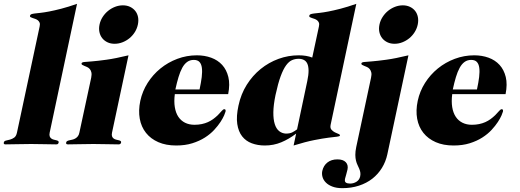

<svg xmlns="http://www.w3.org/2000/svg" viewBox="-78 -750 2710 1000"><path d="M180.7 -59.1Q178.2 -46.9 180.9 -39.8Q183.6 -32.7 189.2 -28.6Q194.8 -24.4 201.9 -22.7Q209 -21 215.1 -19.5Q221.2 -18.1 224.9 -15.6Q228.5 -13.2 227.5 -7.8Q226.6 -3.9 224.1 -1Q221.7 2 214.8 2Q186 2 154.1 1Q122.1 0 84 0Q45.4 0 12.5 1Q-20.5 2 -49.3 2Q-56.2 2 -57.6 -1Q-59.1 -3.9 -58.1 -7.8Q-56.6 -15.6 -47.1 -17.8Q-37.6 -20 -26.1 -22.9Q-14.6 -25.9 -4.2 -33.2Q6.3 -40.5 10.3 -59.1L128.4 -611.8Q131.3 -624.5 128.2 -632.1Q125 -639.6 119.1 -644.3Q113.3 -648.9 105.7 -651.6Q98.1 -654.3 91.8 -656.2Q85.4 -658.2 81.3 -660.6Q77.1 -663.1 78.1 -668Q79.6 -673.8 85.2 -676Q90.8 -678.2 102.5 -679.7Q114.3 -681.2 132.8 -683.1Q151.4 -685.1 178.2 -690.2Q205.1 -695.3 241 -704.6Q276.9 -713.9 323.2 -730Z M440.4 -622.1Q444.8 -643.1 456.5 -661.4Q468.3 -679.7 484.6 -693.1Q501 -706.5 521 -714.4Q541 -722.2 562 -722.2Q583 -722.2 599.4 -714.4Q615.7 -706.5 626.5 -693.1Q637.2 -679.7 640.9 -661.4Q644.5 -643.1 640.1 -622.1Q635.7 -601.1 624.3 -582.8Q612.8 -564.5 596.4 -551Q580.1 -537.6 560.1 -529.8Q540 -522 519 -522Q498 -522 481.7 -529.8Q465.3 -537.6 454.6 -551Q443.8 -564.5 439.9 -582.8Q436 -601.1 440.4 -622.1ZM505.4 -59.1Q502.9 -46.9 505.6 -39.8Q508.3 -32.7 513.9 -28.6Q519.5 -24.4 526.9 -22.7Q534.2 -21 540.3 -19.5Q546.4 -18.1 550 -15.6Q553.7 -13.2 552.7 -7.8Q551.8 -3.9 549.1 -1Q546.4 2 539.6 2Q511.2 2 479 1Q446.8 0 408.7 0Q370.6 0 337.6 1Q304.7 2 275.9 2Q269 2 267.3 -1Q265.6 -3.9 266.6 -7.8Q267.6 -13.2 272.5 -15.6Q277.3 -18.1 284.2 -19.5Q291 -21 298.8 -22.7Q306.6 -24.4 314 -28.6Q321.3 -32.7 327.1 -39.8Q333 -46.9 335.4 -59.1L397 -345.2Q400.4 -362.3 397.9 -373Q395.5 -383.8 389.4 -390.6Q383.3 -397.5 375.5 -400.9Q367.7 -404.3 361.1 -407Q354.5 -409.7 350.1 -412.4Q345.7 -415 346.7 -419.9Q348.1 -425.8 360.8 -427Q373.5 -428.2 402.1 -430.4Q430.7 -432.6 476.8 -439Q522.9 -445.3 591.3 -461.9Z M961.4 -284.2Q969.2 -320.3 972.7 -348.6Q976.1 -377 973.4 -397Q970.7 -417 960.7 -427.5Q950.7 -438 931.2 -438Q911.6 -438 897 -427.5Q882.3 -417 871.3 -397Q860.4 -377 851.8 -348.6Q843.3 -320.3 835.4 -284.2ZM832.5 -259.8Q827.6 -221.7 832.5 -191.9Q837.4 -162.1 850.8 -141.8Q864.3 -121.6 885.7 -110.8Q907.2 -100.1 935.1 -100.1Q955.6 -100.1 972.9 -103.8Q990.2 -107.4 1004.9 -114Q1019.5 -120.6 1032 -129.6Q1044.4 -138.7 1056.2 -149.9Q1070.8 -165 1077.6 -173.1Q1084.5 -181.2 1090.3 -181.2Q1099.1 -181.2 1096.7 -168.9Q1095.7 -164.1 1089.4 -149.2Q1083 -134.3 1070.3 -114.7Q1057.6 -95.2 1037.6 -73.5Q1017.6 -51.8 989.3 -33.7Q960.9 -15.6 923.8 -3.9Q886.7 7.8 839.4 7.8Q786.6 7.8 746.8 -9.5Q707 -26.9 682.4 -57.9Q657.7 -88.9 649.9 -131.6Q642.1 -174.3 652.8 -225.1Q663.6 -274.9 690.9 -318.1Q718.3 -361.3 757.6 -393.3Q796.9 -425.3 845.7 -443.6Q894.5 -461.9 947.3 -461.9Q987.3 -461.9 1021.7 -449.5Q1056.2 -437 1079.1 -411.9Q1102.1 -386.7 1111.3 -348.9Q1120.6 -311 1110.4 -259.8Z M1583 -611.8Q1585.9 -624.5 1582.8 -632.1Q1579.6 -639.6 1573.7 -644.3Q1567.9 -648.9 1560.3 -651.6Q1552.7 -654.3 1546.4 -656.2Q1540 -658.2 1535.9 -660.6Q1531.7 -663.1 1532.7 -668Q1534.2 -673.8 1539.8 -676Q1545.4 -678.2 1557.1 -679.7Q1568.8 -681.2 1587.4 -683.1Q1606 -685.1 1632.8 -690.2Q1659.7 -695.3 1695.6 -704.6Q1731.4 -713.9 1777.8 -730L1644 -100.1Q1640.6 -83.5 1648.2 -74.7Q1655.8 -65.9 1666 -60.8Q1676.3 -55.7 1684.8 -52.5Q1693.4 -49.3 1692.4 -43.9Q1691.4 -39.6 1677.2 -38.1Q1663.1 -36.6 1633.8 -33Q1604.5 -29.3 1559.3 -20.5Q1514.2 -11.7 1451.2 7.8L1464.4 -54.2Q1426.8 -25.4 1386.7 -8.8Q1346.7 7.8 1301.3 7.8Q1264.2 7.8 1233.4 -3.7Q1202.6 -15.1 1183.1 -40Q1163.6 -64.9 1157.7 -104.5Q1151.9 -144 1164.1 -200.2Q1176.8 -259.8 1207 -308.1Q1237.3 -356.4 1279.5 -390.6Q1321.8 -424.8 1372.6 -443.4Q1423.3 -461.9 1477.5 -461.9Q1518.6 -461.9 1548.3 -450.2ZM1522.5 -328.1Q1529.3 -360.4 1529.1 -382.6Q1528.8 -404.8 1522.7 -418.2Q1516.6 -431.6 1504.9 -437.7Q1493.2 -443.8 1477.5 -443.8Q1459.5 -443.8 1443.4 -437Q1427.2 -430.2 1412.4 -410.2Q1397.5 -390.1 1383.8 -353Q1370.1 -315.9 1356.9 -254.9Q1346.2 -203.1 1345.7 -165.8Q1345.2 -128.4 1353 -103.8Q1360.8 -79.1 1376 -67.1Q1391.1 -55.2 1410.6 -54.2Q1431.6 -54.2 1444.1 -60.5Q1456.5 -66.9 1469.2 -76.2Z M1898.4 -622.1Q1902.8 -643.1 1914.6 -661.4Q1926.3 -679.7 1942.6 -693.1Q1959 -706.5 1979 -714.4Q1999 -722.2 2020 -722.2Q2040.5 -722.2 2057.1 -714.4Q2073.7 -706.5 2084.2 -693.1Q2094.7 -679.7 2098.4 -661.4Q2102.1 -643.1 2097.7 -622.1Q2093.3 -601.1 2081.8 -582.8Q2070.3 -564.5 2054 -551Q2037.6 -537.6 2017.8 -529.8Q1998 -522 1977.1 -522Q1956.1 -522 1939.7 -529.8Q1923.3 -537.6 1912.6 -551Q1901.9 -564.5 1897.9 -582.8Q1894 -601.1 1898.4 -622.1ZM1854.5 -345.2Q1858.4 -362.3 1855.7 -373Q1853 -383.8 1847.2 -390.6Q1841.3 -397.5 1833.5 -400.9Q1825.7 -404.3 1818.8 -407Q1812 -409.7 1807.6 -412.4Q1803.2 -415 1804.2 -419.9Q1805.7 -425.8 1818.4 -427Q1831.1 -428.2 1859.6 -430.4Q1888.2 -432.6 1934.6 -439Q1981 -445.3 2049.3 -461.9L1939.5 53.2Q1931.2 92.3 1911.1 124.8Q1891.1 157.2 1861.1 180.7Q1831.1 204.1 1791.5 217Q1752 230 1704.6 230Q1674.8 230 1653.6 221.9Q1632.3 213.9 1619.4 200.9Q1606.4 188 1601.8 171.9Q1597.2 155.8 1600.6 140.1Q1606.9 112.3 1627.4 96.2Q1647.9 80.1 1679.2 80.1Q1709 80.1 1722.9 94.7Q1736.8 109.4 1731.9 132.8Q1729 146.5 1725.3 158.4Q1721.7 170.4 1719.2 180.2Q1715.8 195.8 1723.4 200.9Q1731 206.1 1745.1 206.1Q1763.7 206.1 1778.8 196.5Q1793.9 187 1797.9 168.9Q1800.3 157.2 1798.6 147.7Q1796.9 138.2 1793 128.9Q1789.1 119.6 1784.2 109.6Q1779.3 99.6 1776.1 86.7Q1772.9 73.7 1772.7 56.6Q1772.5 39.6 1777.3 16.1Z M2406.2 -284.2Q2414.1 -320.3 2417.5 -348.6Q2420.9 -377 2418.2 -397Q2415.5 -417 2405.5 -427.5Q2395.5 -438 2376 -438Q2356.4 -438 2341.8 -427.5Q2327.1 -417 2316.2 -397Q2305.2 -377 2296.6 -348.6Q2288.1 -320.3 2280.3 -284.2ZM2277.3 -259.8Q2272.5 -221.7 2277.3 -191.9Q2282.2 -162.1 2295.7 -141.8Q2309.1 -121.6 2330.6 -110.8Q2352.1 -100.1 2379.9 -100.1Q2400.4 -100.1 2417.7 -103.8Q2435.1 -107.4 2449.7 -114Q2464.4 -120.6 2476.8 -129.6Q2489.3 -138.7 2501 -149.9Q2515.6 -165 2522.5 -173.1Q2529.3 -181.2 2535.2 -181.2Q2543.9 -181.2 2541.5 -168.9Q2540.5 -164.1 2534.2 -149.2Q2527.8 -134.3 2515.1 -114.7Q2502.4 -95.2 2482.4 -73.5Q2462.4 -51.8 2434.1 -33.7Q2405.8 -15.6 2368.7 -3.9Q2331.5 7.8 2284.2 7.8Q2231.4 7.8 2191.7 -9.5Q2151.9 -26.9 2127.2 -57.9Q2102.5 -88.9 2094.7 -131.6Q2086.9 -174.3 2097.7 -225.1Q2108.4 -274.9 2135.7 -318.1Q2163.1 -361.3 2202.4 -393.3Q2241.7 -425.3 2290.5 -443.6Q2339.4 -461.9 2392.1 -461.9Q2432.1 -461.9 2466.6 -449.5Q2501 -437 2523.9 -411.9Q2546.9 -386.7 2556.2 -348.9Q2565.4 -311 2555.2 -259.8Z"/></svg>

Font: XB Zar
Style: Bold Italic
Weight: 700
Italic angle: -12°
Designer: Behnam
Foundry: Irmug
Version: Version 8.005 2009